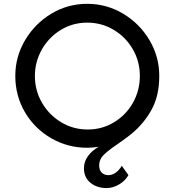

<svg xmlns="http://www.w3.org/2000/svg" viewBox="-20 -751 896 986"><path d="M797.9 -361.3Q797.9 -259.8 758.8 -188.5Q719.7 -117.2 657.2 -65.4Q635.7 -47.9 611.8 -30.8Q587.9 -13.7 582 -9.8Q533.2 23.4 511.2 45.9Q489.3 68.4 489.3 97.7Q489.3 123 502.4 135.7Q515.6 148.4 537.1 148.4Q575.2 148.4 605.5 100.6L639.6 148.4Q623 177.7 591.3 196.3Q559.6 214.8 528.3 214.8Q477.5 214.8 444.3 187.5Q411.1 160.2 411.1 113.3Q411.1 79.1 431.6 50.8Q452.1 22.5 486.3 2.9Q454.1 7.8 427.7 7.8Q328.1 7.8 243.2 -41Q158.2 -89.8 108.4 -174.3Q58.6 -258.8 58.6 -361.3Q58.6 -460 108.9 -544.9Q159.2 -629.9 243.7 -680.7Q328.1 -731.4 427.7 -731.4Q527.3 -731.4 612.3 -680.7Q697.3 -629.9 747.6 -544.9Q797.9 -460 797.9 -361.3ZM698.2 -361.3Q698.2 -435.5 662.1 -498Q626 -560.5 564 -597.7Q502 -634.8 427.7 -634.8Q353.5 -634.8 292 -597.2Q230.5 -559.6 194.8 -496.6Q159.2 -433.6 159.2 -360.4Q159.2 -286.1 195.8 -223.1Q232.4 -160.2 294.4 -123Q356.4 -85.9 430.7 -85.9Q503.9 -85.9 565.4 -123Q627 -160.2 662.6 -223.1Q698.2 -286.1 698.2 -361.3Z"/></svg>

Font: Josefin Sans CFJ
Style: Regular
Weight: 400
Designer: Santiago Orozco
Foundry: Typemade
Version: Version 2.000